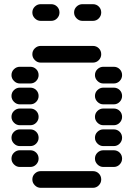

<svg xmlns="http://www.w3.org/2000/svg" viewBox="-20 -910 640 920"><path d="M135 -50Q135 -34 147 -22Q159 -10 175 -10H425Q442 -10 453.5 -22Q465 -34 465 -50Q465 -67 453.5 -78.5Q442 -90 425 -90H175Q159 -90 147 -78.5Q135 -67 135 -50ZM435 -150Q435 -134 447 -122Q459 -110 475 -110H525Q542 -110 553.5 -122Q565 -134 565 -150Q565 -167 553.5 -178.5Q542 -190 525 -190H475Q459 -190 447 -178.5Q435 -167 435 -150ZM35 -150Q35 -134 47 -122Q59 -110 75 -110H125Q142 -110 153.5 -122Q165 -134 165 -150Q165 -167 153.5 -178.5Q142 -190 125 -190H75Q59 -190 47 -178.5Q35 -167 35 -150ZM435 -250Q435 -234 447 -222Q459 -210 475 -210H525Q542 -210 553.5 -222Q565 -234 565 -250Q565 -267 553.5 -278.5Q542 -290 525 -290H475Q459 -290 447 -278.5Q435 -267 435 -250ZM35 -250Q35 -234 47 -222Q59 -210 75 -210H125Q142 -210 153.5 -222Q165 -234 165 -250Q165 -267 153.5 -278.5Q142 -290 125 -290H75Q59 -290 47 -278.5Q35 -267 35 -250ZM435 -350Q435 -334 447 -322Q459 -310 475 -310H525Q542 -310 553.5 -322Q565 -334 565 -350Q565 -367 553.5 -378.5Q542 -390 525 -390H475Q459 -390 447 -378.5Q435 -367 435 -350ZM35 -350Q35 -334 47 -322Q59 -310 75 -310H125Q142 -310 153.5 -322Q165 -334 165 -350Q165 -367 153.5 -378.5Q142 -390 125 -390H75Q59 -390 47 -378.5Q35 -367 35 -350ZM435 -450Q435 -434 447 -422Q459 -410 475 -410H525Q542 -410 553.5 -422Q565 -434 565 -450Q565 -467 553.5 -478.5Q542 -490 525 -490H475Q459 -490 447 -478.5Q435 -467 435 -450ZM35 -450Q35 -434 47 -422Q59 -410 75 -410H125Q142 -410 153.5 -422Q165 -434 165 -450Q165 -467 153.5 -478.5Q142 -490 125 -490H75Q59 -490 47 -478.5Q35 -467 35 -450ZM435 -550Q435 -534 447 -522Q459 -510 475 -510H525Q542 -510 553.5 -522Q565 -534 565 -550Q565 -567 553.5 -578.5Q542 -590 525 -590H475Q459 -590 447 -578.5Q435 -567 435 -550ZM35 -550Q35 -534 47 -522Q59 -510 75 -510H125Q142 -510 153.5 -522Q165 -534 165 -550Q165 -567 153.5 -578.5Q142 -590 125 -590H75Q59 -590 47 -578.5Q35 -567 35 -550ZM135 -650Q135 -634 147 -622Q159 -610 175 -610H425Q442 -610 453.5 -622Q465 -634 465 -650Q465 -667 453.5 -678.5Q442 -690 425 -690H175Q159 -690 147 -678.5Q135 -667 135 -650ZM335 -850Q335 -834 347 -822Q359 -810 375 -810H425Q442 -810 453.5 -822Q465 -834 465 -850Q465 -867 453.5 -878.5Q442 -890 425 -890H375Q359 -890 347 -878.5Q335 -867 335 -850ZM135 -850Q135 -834 147 -822Q159 -810 175 -810H225Q242 -810 253.5 -822Q265 -834 265 -850Q265 -867 253.5 -878.5Q242 -890 225 -890H175Q159 -890 147 -878.5Q135 -867 135 -850Z"/></svg>

Font: Matrix Sans Raster
Style: Regular
Weight: 400
Designer: Brad Neil
Version: Version 1.100